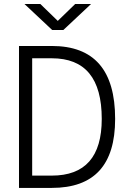

<svg xmlns="http://www.w3.org/2000/svg" viewBox="-20 -918 626 938"><path d="M72.8 0H232.9C439.9 0 542.5 -111.8 542.5 -336.9C542.5 -575.2 439.9 -693.4 232.9 -693.4H72.8ZM137.2 -60.1V-633.3H232.9C396 -633.3 477.1 -535.2 477.1 -336.9C477.1 -152.3 396 -60.1 232.9 -60.1ZM234.9 -771.5H289.6L424.8 -898.4H347.2L262.2 -815.9L177.2 -898.4H99.6Z"/></svg>

Font: Cascadia Mono NF Light
Style: Regular
Weight: 300
Monospace: yes
Designer: Aaron Bell
Foundry: Saja Typeworks
Version: Version 2404.023